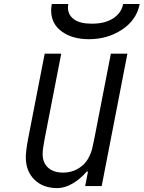

<svg xmlns="http://www.w3.org/2000/svg" viewBox="-20 -937 724 967"><path d="M600.3 -916.7H683.6Q668 -836.6 595.1 -788.1Q522.1 -739.6 427.7 -739.6Q343.8 -739.6 290.7 -778.6Q237.6 -817.7 237.6 -884.1Q237.6 -898.4 240.9 -916.7H324.2Q322.3 -906.9 322.3 -898.4Q322.3 -862 352.5 -839.8Q382.8 -817.7 442.7 -817.7Q509.8 -817.7 550.8 -845.1Q591.8 -872.4 600.3 -916.7ZM194.7 -161.5Q194.7 -117.2 222.3 -92.4Q250 -67.7 296.9 -67.7Q358.1 -67.7 400.4 -108.1Q417.3 -124.3 428.4 -146.5Q439.5 -168.6 443.7 -185.9Q447.9 -203.1 455.1 -238.9L538.4 -666.7H621.7L492.2 0H408.9L423.2 -72.9H416.7Q384.8 -35.2 345.1 -12.4Q305.3 10.4 268.9 10.4Q196.6 10.4 153.3 -32.2Q110 -74.9 110 -145.2Q110 -176.4 121.7 -238.9L205.1 -666.7H288.4L205.1 -238.9Q194.7 -185.5 194.7 -161.5Z"/></svg>

Font: Monoid
Style: Italic
Weight: 400
Width: 4
Italic angle: -11°
Monospace: yes
Version: Version 0.61